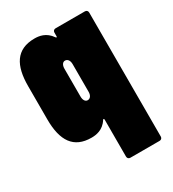

<svg xmlns="http://www.w3.org/2000/svg" viewBox="-173 -623 809 899"><g transform="rotate(-30 231.0 -174.0)"><path d="M250 -505V-485C250 -480 246 -479 243 -484C216 -524 178 -528 155 -528C55 -528 18 -460 18 -350V-170C18 -54 59 8 155 8C178 8 217 4 243 -37C246 -42 250 -40 250 -35V165C250 174 256 180 265 180H423C432 180 438 174 438 165V-505C438 -514 432 -520 423 -520H265C256 -520 250 -514 250 -505ZM227 -153C214 -153 206 -166 206 -185V-335C206 -354 214 -367 227 -367C241 -367 250 -354 250 -335V-185C250 -166 241 -153 227 -153Z"/></g></svg>

Font: Barlow Condensed Black
Style: Regular
Weight: 900
Width: 3
Designer: Jeremy Tribby
Foundry: Tribby Type
Version: Version 1.422;hotconv 1.0.109;makeotfexe 2.5.65596